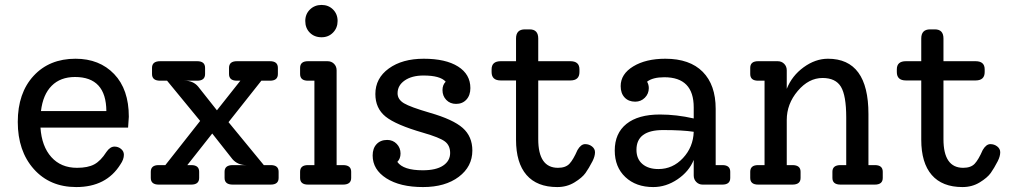

<svg xmlns="http://www.w3.org/2000/svg" viewBox="-20 -748 4104 778"><path d="M502 -275Q502 -270 499 -231H144Q149 -155 188 -111.5Q227 -68 292 -68Q336 -68 362 -82Q388 -96 411 -132Q426 -154 444 -154Q459 -154 470.5 -144.5Q482 -135 482 -121Q482 -102 468 -82Q411 10 289 10Q182 10 117 -63Q52 -136 52 -254Q52 -371 116 -440.5Q180 -510 286 -510Q383 -510 442.5 -448Q502 -386 502 -275ZM284 -436Q225 -436 189.5 -400.5Q154 -365 146 -298H411Q410 -436 284 -436Z M1077 -79Q1109 -79 1109 -52V-27Q1109 0 1077 0H923Q890 0 890 -27V-52Q890 -79 923 -79H978Q943 -79 922 -103L840 -207L739 -79H755Q787 -79 787 -52V-27Q787 0 755 0H623Q591 0 591 -27V-52Q591 -79 623 -79H650L791 -258L657 -421H629Q596 -421 596 -448V-473Q596 -500 629 -500H779Q811 -500 811 -473V-448Q811 -421 779 -421H728Q763 -421 783 -397L859 -301L954 -421H940Q908 -421 908 -448V-473Q908 -500 940 -500H1074Q1106 -500 1106 -473V-448Q1106 -421 1074 -421H1039L906 -253L1049 -79Z M1283 -597Q1254 -597 1235.5 -615.5Q1217 -634 1217 -663Q1217 -691 1236 -709.5Q1255 -728 1283 -728Q1311 -728 1329.5 -709.5Q1348 -691 1348 -663Q1348 -635 1329.5 -616Q1311 -597 1283 -597ZM1228 0Q1196 0 1196 -27V-52Q1196 -79 1228 -79H1254V-421H1228Q1196 -421 1196 -448V-473Q1196 -500 1228 -500H1307Q1323 -500 1333.5 -489.5Q1344 -479 1344 -463V-79H1370Q1403 -79 1403 -52V-27Q1403 0 1370 0Z M1722 -291Q1816 -264 1855 -229.5Q1894 -195 1894 -138Q1894 -73 1839 -31.5Q1784 10 1694 10Q1601 10 1545.5 -25.5Q1490 -61 1490 -118Q1490 -147 1506 -164Q1522 -181 1549 -181Q1572 -181 1587.5 -165Q1603 -149 1603 -126Q1603 -105 1590 -92Q1614 -58 1693 -58Q1747 -58 1775.5 -77Q1804 -96 1804 -128Q1804 -159 1782.5 -175Q1761 -191 1695 -210Q1584 -242 1542.5 -275.5Q1501 -309 1501 -367Q1501 -431 1555.5 -470.5Q1610 -510 1697 -510Q1786 -510 1836 -478.5Q1886 -447 1886 -391Q1886 -362 1870 -344.5Q1854 -327 1828 -327Q1804 -327 1788.5 -343Q1773 -359 1773 -383Q1773 -404 1786 -417Q1764 -442 1696 -442Q1649 -442 1620 -422Q1591 -402 1591 -370Q1591 -345 1617 -329.5Q1643 -314 1722 -291Z M2351 -164Q2367 -164 2379 -154.5Q2391 -145 2391 -131Q2391 -115 2381 -95Q2366 -66 2352.5 -47Q2339 -28 2308 -9Q2277 10 2238 10Q2156 10 2113.5 -39Q2071 -88 2071 -182V-422H2009Q1972 -422 1972 -456V-467Q1972 -500 2009 -500H2071V-592Q2071 -629 2107 -629H2126Q2161 -629 2161 -592V-500H2291Q2328 -500 2328 -467V-456Q2328 -422 2291 -422H2161V-184Q2161 -68 2241 -68Q2272 -68 2287.5 -84.5Q2303 -101 2320 -140Q2334 -164 2351 -164Z M2907 -79Q2939 -79 2939 -52V-27Q2939 0 2907 0H2827Q2812 0 2801.5 -10.5Q2791 -21 2791 -37V-100Q2772 -53 2725.5 -21.5Q2679 10 2627 10Q2557 10 2514 -30.5Q2471 -71 2471 -138Q2471 -208 2518.5 -246Q2566 -284 2654 -284Q2721 -284 2791 -268V-313Q2791 -435 2672 -435Q2625 -435 2602 -417Q2609 -405 2609 -391Q2609 -368 2593 -352Q2577 -336 2554 -336Q2527 -336 2511 -353Q2495 -370 2495 -399Q2495 -448 2546 -479Q2597 -510 2676 -510Q2775 -510 2827.5 -457Q2880 -404 2880 -307V-79ZM2648 -63Q2706 -63 2747.5 -107.5Q2789 -152 2791 -214Q2746 -221 2667 -221Q2559 -221 2559 -141Q2559 -104 2583 -83.5Q2607 -63 2648 -63Z M3525 -79Q3557 -79 3557 -52V-27Q3557 0 3525 0H3386Q3353 0 3353 -27V-52Q3353 -79 3386 -79H3409V-272Q3409 -361 3387.5 -396.5Q3366 -432 3313 -432Q3257 -432 3212.5 -379.5Q3168 -327 3168 -262V-79H3191Q3224 -79 3224 -52V-27Q3224 0 3191 0H3052Q3020 0 3020 -27V-52Q3020 -79 3052 -79H3078V-421H3052Q3020 -421 3020 -448V-473Q3020 -500 3052 -500H3131Q3147 -500 3157.5 -489.5Q3168 -479 3168 -463V-388Q3189 -441 3236.5 -475.5Q3284 -510 3335 -510Q3499 -510 3499 -286V-79Z M3993 -164Q4009 -164 4021 -154.5Q4033 -145 4033 -131Q4033 -115 4023 -95Q4008 -66 3994.5 -47Q3981 -28 3950 -9Q3919 10 3880 10Q3798 10 3755.5 -39Q3713 -88 3713 -182V-422H3651Q3614 -422 3614 -456V-467Q3614 -500 3651 -500H3713V-592Q3713 -629 3749 -629H3768Q3803 -629 3803 -592V-500H3933Q3970 -500 3970 -467V-456Q3970 -422 3933 -422H3803V-184Q3803 -68 3883 -68Q3914 -68 3929.5 -84.5Q3945 -101 3962 -140Q3976 -164 3993 -164Z"/></svg>

Font: Solway
Style: Regular
Weight: 400
Designer: Mariya V. Pigoulevskaya
Foundry: The Northern Block Ltd.
Version: Version 1.000;hotconv 1.0.109;makeotfexe 2.5.65596